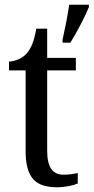

<svg xmlns="http://www.w3.org/2000/svg" viewBox="-20 -780 395 810"><path d="M244 -613V-600H277C303 -642 338 -708 355 -750V-760H272C265 -712 254 -657 244 -613ZM221 10C255 10 291 2 308 -6V-50C289 -46 271 -43 247 -43C204 -43 179 -73 179 -143V-483H300V-536H179V-659H133C124 -606 112 -577 92 -554C72 -532 44 -522 18 -520V-483H88V-145C88 -30 129 10 221 10Z"/></svg>

Font: Noto Serif Lao SemiCondensed
Style: Regular
Weight: 400
Width: 4
Designer: Monotype Design Team
Foundry: Monotype Imaging Inc.
Version: Version 2.003